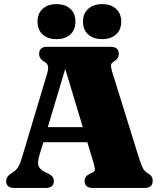

<svg xmlns="http://www.w3.org/2000/svg" viewBox="-20 -932 794 952"><path d="M247 -35Q247 0 207 0H50.5Q10.5 0 10.5 -35Q10.5 -54.5 32 -70L42.5 -76.5Q56.5 -85 67.2 -99.5Q78 -114 89 -151L212.5 -563Q221 -590.5 218 -604Q215 -617.5 199 -626.5Q174 -641 174 -665Q174 -700 214.5 -700H528.5Q569 -700 569 -665Q569 -640 543.5 -626.5Q532.5 -620.5 530.8 -610.2Q529 -600 535.5 -578L669 -149Q680 -114.5 688.2 -98.5Q696.5 -82.5 710 -75Q725.5 -66 731.2 -57.2Q737 -48.5 737 -35Q737 0 696.5 0H440.5Q399.5 0 399.5 -35Q399.5 -57.5 424.5 -70L439.5 -77Q451 -82.5 450.5 -92.8Q450 -103 443 -127.5L413 -227H195L176 -164.5Q164.5 -126.5 171.5 -108.2Q178.5 -90 209 -76L223 -69Q247 -57 247 -35ZM217 -301.5H390.5L303.5 -590.5ZM260 -738Q217 -738 191.5 -761Q166 -784 166 -824.5Q166 -865 191.5 -888.2Q217 -911.5 260 -911.5Q303.5 -911.5 328.8 -888.2Q354 -865 354 -824.5Q354 -784.5 328.8 -761.2Q303.5 -738 260 -738ZM486 -738Q443 -738 417.2 -761Q391.5 -784 391.5 -824.5Q391.5 -864.5 417.2 -888Q443 -911.5 486 -911.5Q530 -911.5 555.5 -888.2Q581 -865 581 -824.5Q581 -784.5 555.5 -761.2Q530 -738 486 -738Z"/></svg>

Font: Fraunces 72pt Soft Black
Style: Regular
Weight: 900
Version: Version 1.000;[b76b70a41]